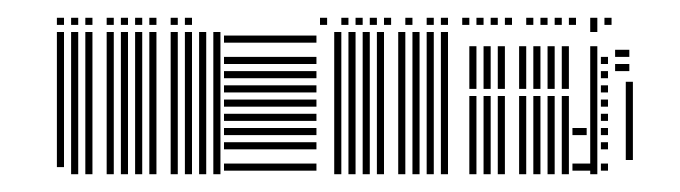

<svg xmlns="http://www.w3.org/2000/svg" viewBox="-20 -108 765 216"><path d="M52 80H44V-72H52ZM68 88H60V-72H68ZM84 88H76V-72H84ZM108 88H100V-72H108ZM124 88H116V-72H124ZM140 88H132V-72H140ZM156 88H148V-72H156ZM180 88H172V-72H180ZM196 88H188V-72H196ZM212 88H204V-72H212ZM228 88H220V-72H228ZM336 84H232V76H336ZM336 60H232V52H336ZM336 44H232V36H336ZM336 28H232V20H336ZM336 12H232V4H336ZM336 -4H232V-12H336ZM336 -20H232V-28H336ZM336 -36H232V-44H336ZM336 -60H232V-68H336ZM364 88H356V-72H364ZM380 88H372V-72H380ZM396 88H388V-72H396ZM412 88H404V-72H412ZM436 88H428V-72H436ZM452 88H444V-72H452ZM468 88H460V-72H468ZM484 88H476V-72H484ZM516 88H508V0H516ZM532 88H524V0H532ZM548 88H540V0H548ZM572 88H564V0H572ZM588 88H580V0H588ZM604 88H596V0H604ZM620 88H612V0H620ZM648 84H624V76H648ZM640 44H624V36H640ZM516 -8H508V-56H516ZM532 -8H524V-56H532ZM548 -8H540V-56H548ZM572 -8H564V-56H572ZM588 -8H580V-56H588ZM604 -8H596V-56H604ZM620 -8H612V-56H620ZM652 88H644V-56H652ZM664 84H656V76H664ZM664 60H656V52H664ZM664 44H656V36H664ZM664 28H656V20H664ZM664 12H656V4H664ZM664 -4H656V-12H664ZM664 -20H656V-28H664ZM664 -36H656V-44H664ZM692 72H684V-16H692ZM688 -28H672V-36H688ZM688 -44H672V-52H688ZM652 -72H644V-88H652ZM52 -80H44V-88H52ZM68 -80H60V-88H68ZM84 -80H76V-88H84ZM108 -80H100V-88H108ZM124 -80H116V-88H124ZM140 -80H132V-88H140ZM156 -80H148V-88H156ZM180 -80H172V-88H180ZM196 -80H188V-88H196ZM348 -80H340V-88H348ZM372 -80H364V-88H372ZM388 -80H380V-88H388ZM404 -80H396V-88H404ZM420 -80H412V-88H420ZM444 -80H436V-88H444ZM468 -80H460V-88H468ZM484 -80H476V-88H484ZM508 -80H500V-88H508ZM524 -80H516V-88H524ZM540 -80H532V-88H540ZM556 -80H548V-88H556ZM580 -80H572V-88H580ZM596 -80H588V-88H596ZM612 -80H604V-88H612ZM628 -80H620V-88H628ZM652 -80H644V-88H652ZM668 -80H660V-88H668Z"/></svg>

Font: Rubik Lines
Style: Regular
Weight: 400
Designer: Hubert and Fischer, NaN
Foundry: Hubert and Fischer, NaN
Version: Version 2.201